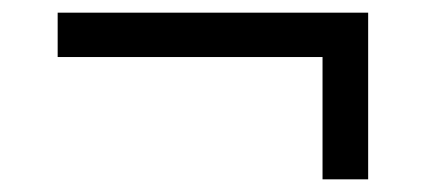

<svg xmlns="http://www.w3.org/2000/svg" viewBox="-20 -393 677 303"><path d="M489 -110V-303H71V-373H561V-110Z"/></svg>

Font: Libre Baskerville
Style: Bold
Weight: 700
Designer: Pablo Impallari, Rodrigo Fuenzalida
Foundry: Pablo Impallari, Rodrigo Fuenzalida
Version: Version 1.000